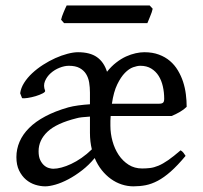

<svg xmlns="http://www.w3.org/2000/svg" viewBox="-20 -657 732 692"><path d="M652.8 -272Q643.1 -262.2 628.4 -253.7Q613.8 -245.1 598.1 -238.8H378.9Q377.9 -230.5 377.9 -221.7V-204.1Q377.9 -175.8 385.5 -148.2Q393.1 -120.6 407.7 -98.6Q422.4 -76.7 443.6 -63.2Q464.8 -49.8 492.2 -49.8Q507.3 -49.8 521.2 -51.5Q535.2 -53.2 551 -59.8Q566.9 -66.4 585.9 -79.6Q605 -92.8 630.9 -115.2Q637.2 -111.8 641.8 -105.5Q646.5 -99.1 648.9 -95.2Q619.6 -60.1 595.2 -38.6Q570.8 -17.1 548.6 -5.4Q526.4 6.3 505.1 10.5Q483.9 14.6 460.9 14.6Q439.5 14.6 418.7 7.8Q397.9 1 379.6 -12.2Q361.3 -25.4 346.4 -44.2Q331.5 -63 321.3 -87.4Q300.3 -62 275.6 -43Q251 -23.9 226.6 -11Q202.1 2 180.2 8.3Q158.2 14.6 143.1 14.6Q125.5 14.6 106.9 8.8Q88.4 2.9 73.5 -9.8Q58.6 -22.5 48.8 -42.5Q39.1 -62.5 39.1 -90.8Q39.1 -119.6 50.5 -146.2Q62 -172.9 85 -195.8Q107.9 -218.8 143.1 -237.5Q178.2 -256.3 226.1 -270Q242.2 -274.4 262.5 -277.1Q282.7 -279.8 304.2 -281.2V-323.2Q304.2 -342.3 301.3 -359.9Q298.3 -377.4 290 -390.6Q281.7 -403.8 266.8 -411.9Q252 -419.9 228 -419.9Q212.4 -419.9 194.6 -412.8Q176.8 -405.8 162.8 -393.3Q148.9 -380.9 142.1 -364.5Q135.3 -348.1 142.6 -330.1Q144 -325.7 133.5 -320.3Q123 -314.9 108.6 -310.5Q94.2 -306.2 79.8 -304Q65.4 -301.8 59.6 -303.2L52.7 -320.8Q55.2 -339.8 66.9 -358.4Q78.6 -377 96.2 -393.3Q113.8 -409.7 135.5 -423.6Q157.2 -437.5 179.4 -447.5Q201.7 -457.5 223.1 -463.1Q244.6 -468.8 261.2 -468.8Q304.2 -468.8 329.3 -451.2Q354.5 -433.6 365.7 -398.4Q381.3 -418 398.9 -431.6Q416.5 -445.3 434.3 -453.4Q452.1 -461.4 469 -465.1Q485.8 -468.8 500 -468.8Q529.8 -468.8 552.7 -460.2Q575.7 -451.7 592.5 -437.3Q609.4 -422.9 621.1 -403.3Q632.8 -383.8 639.9 -362.1Q647 -340.3 649.9 -317.1Q652.8 -293.9 652.8 -272ZM311 -118.7Q307.6 -132.8 305.9 -147.5Q304.2 -162.1 304.2 -178.2V-236.8Q288.1 -235.8 275.4 -234.4Q262.7 -232.9 256.8 -231Q183.6 -212.9 151.4 -182.4Q119.1 -151.9 119.1 -111.8Q119.1 -92.3 125 -80.1Q130.9 -67.9 139.2 -60.8Q147.5 -53.7 156.5 -51.3Q165.5 -48.8 171.9 -48.8Q185.1 -48.8 201.7 -53.2Q218.3 -57.6 236.6 -66.2Q254.9 -74.7 273.9 -87.9Q293 -101.1 311 -118.7ZM485.8 -419.9Q474.6 -419.9 459.7 -414.6Q444.8 -409.2 430.2 -394.3Q415.5 -379.4 402.6 -352.8Q389.6 -326.2 383.3 -283.2H553.2Q563.5 -283.2 567.6 -286.9Q571.8 -290.5 571.8 -300.8Q571.8 -324.2 566.9 -345.7Q562 -367.2 551.8 -383.5Q541.5 -399.9 525.1 -409.9Q508.8 -419.9 485.8 -419.9ZM530.3 -625.5Q529.3 -620.1 526.9 -613Q524.4 -606 521.5 -598.9Q518.6 -591.8 515.9 -585Q513.2 -578.1 511.2 -573.7H210.9L200.2 -585.9Q201.2 -591.3 203.6 -598.1Q206.1 -605 209 -612.1Q211.9 -619.1 214.8 -625.7Q217.8 -632.3 220.2 -637.2H519.5Z"/></svg>

Font: Gentium Plus Am
Style: Regular
Weight: 400
Designer: J. Victor Gaultney, Annie Olsen, Iska Routamaa, Becca Hirsbrunner
Foundry: SIL International
Version: Version 5.000